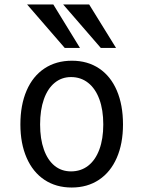

<svg xmlns="http://www.w3.org/2000/svg" viewBox="-20 -831 640 857"><path d="M71 -275.5Q71 -362.5 98.8 -426.8Q126.5 -491 178.5 -525.5Q230.5 -560 301 -560Q371 -560 422.5 -525.5Q474 -491 501.5 -426.8Q529 -362.5 529 -275.5Q529 -190 501.2 -126.5Q473.5 -63 421.8 -28.5Q370 6 300 6Q230 6 178.2 -28.5Q126.5 -63 98.8 -126.8Q71 -190.5 71 -275.5ZM441 -275.5Q441 -340.5 423.5 -388Q406 -435.5 373.5 -461.2Q341 -487 297 -487Q255 -487 223.8 -461.2Q192.5 -435.5 175.8 -387.8Q159 -340 159 -275.5Q159 -211 175.8 -163.8Q192.5 -116.5 223.5 -91.2Q254.5 -66 297 -66Q341 -66 373.5 -91.2Q406 -116.5 423.5 -163.8Q441 -211 441 -275.5ZM101 -811H218L337 -617H269ZM262 -811H378L498 -617H430Z"/></svg>

Font: JuliaMono
Style: Regular
Weight: 400
Monospace: yes
Designer: cormullion
Foundry: corm
Version: Version 0.055; ttfautohint (v1.8.4)